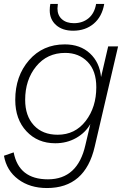

<svg xmlns="http://www.w3.org/2000/svg" viewBox="-26 -734 645 969"><path d="M343 -579Q289 -579 257 -607.5Q225 -636 225 -682Q225 -699 228 -714H266Q264 -698 264 -691Q264 -657 286.5 -637Q309 -617 347 -617Q391 -617 421 -642Q451 -667 459 -714H500Q489 -650 447 -614.5Q405 -579 343 -579ZM520 -500H570L452 6Q404 215 211 215Q125 215 66 171Q7 127 -6 52L43 35Q69 171 216 171Q366 171 405 -2L430 -108Q405 -64 358 -37.5Q311 -11 253 -11Q164 -11 107.5 -71.5Q51 -132 51 -230Q51 -350 120.5 -430Q190 -510 301 -510Q379 -510 428 -464.5Q477 -419 484 -345ZM265 -54Q353 -54 406.5 -123.5Q460 -193 460 -294Q460 -377 416 -422Q372 -467 303 -467Q212 -467 156.5 -399Q101 -331 101 -230Q101 -149 145 -101.5Q189 -54 265 -54Z"/></svg>

Font: Elaine Sans Light
Style: Italic
Weight: 300
Italic angle: -13°
Designer: Wei Huang
Foundry: Wei Huang
Version: Version 2.001;December 24, 2019;FontCreator 12.0.0.2547 64-b